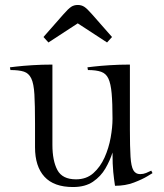

<svg xmlns="http://www.w3.org/2000/svg" viewBox="-20 -743 659 773"><path d="M433 -265Q433 -328 429.5 -367Q426 -406 416.5 -426.5Q407 -447 387 -454Q367 -461 334 -461L332 -472Q332 -472 357.5 -475Q383 -478 422 -480.5Q461 -483 503 -483V-222Q503 -151 505.5 -112Q508 -73 517 -57.5Q526 -42 544 -42Q557 -42 568 -46.5Q579 -51 589 -56L594 -46Q594 -46 573.5 -33.5Q553 -21 519 -8Q485 5 443 5Q439 -21 436 -50.5Q433 -80 433 -129Q423 -97 404.5 -65Q386 -33 354.5 -11.5Q323 10 274 10Q197 10 159 -31.5Q121 -73 121 -150V-247Q121 -320 118.5 -363Q116 -406 106 -427Q96 -448 76.5 -454.5Q57 -461 22 -461L20 -472Q20 -472 45.5 -475Q71 -478 110 -480.5Q149 -483 191 -483V-160Q191 -96 211 -58.5Q231 -21 286 -21Q328 -21 356 -46Q384 -71 401 -109Q418 -147 425.5 -189Q433 -231 433 -265ZM293 -649 175 -572 155 -594 235 -685Q255 -708 266.5 -715.5Q278 -723 293 -723Q308 -723 319.5 -715.5Q331 -708 351 -685L431 -594L411 -572Z"/></svg>

Font: Gilda Display
Style: Regular
Weight: 400
Designer: Eduardo Rodriguez Tunni
Foundry: Eduardo Rodriguez Tunni
Version: Version 1.002; ttfautohint (v1.8.4.7-5d5b);gftools[0.9.22]